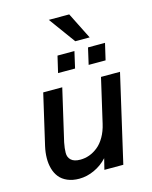

<svg xmlns="http://www.w3.org/2000/svg" viewBox="-127 -940 817 1033"><g transform="rotate(-15 281.5 -423.0)"><path d="M354.5 -709 246.6 -856.9H360.4L434.6 -709ZM220.7 -567.4 242.2 -659.2H336.4L315.4 -567.4ZM391.1 -567.4 412.1 -659.2H506.8L485.4 -567.4ZM184.6 11.2Q147.5 11.2 119.4 -1Q91.3 -13.2 75 -33.7Q58.6 -54.2 50.8 -82Q43 -109.9 43.5 -140.9Q43.9 -171.9 51.3 -205.1L116.7 -487.8H222.7L155.8 -198.7Q149.4 -167 149.2 -142.1Q148.9 -117.2 165.5 -101.8Q182.1 -86.4 216.8 -86.4Q242.7 -86.4 267.1 -95.2Q291.5 -104 314.2 -122.1Q336.9 -140.1 354.7 -170.9Q372.6 -201.7 381.8 -242.2L438.5 -487.8H544.4L432.1 0H326.7L341.8 -61Q311 -27.3 269.3 -8.1Q227.5 11.2 184.6 11.2Z"/></g></svg>

Font: HK Grotesk SemiBold Italic
Style: Regular
Weight: 600
Italic angle: -13°
Designer: Alfredo Marco Pradil and Stefan Peev
Foundry: Hanken Design Co.
Version: Version 1.000;PS 001.000;hotconv 1.0.88;makeotf.lib2.5.64775